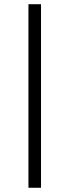

<svg xmlns="http://www.w3.org/2000/svg" viewBox="-20 -720 302 903"><path d="M113.8 -700.2H172.9V163.1H113.8Z"/></svg>

Font: Junicode Two Beta VF
Style: Regular
Weight: 400
Designer: Peter S. Baker
Foundry: Briery Creek Software
Version: Version 1.031 beta; ttfautohint (v1.8.1.43-b0c9)